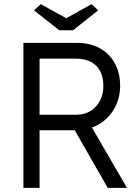

<svg xmlns="http://www.w3.org/2000/svg" viewBox="-20 -907 661 927"><path d="M93 -700H352Q415 -700 462 -674Q509 -648 534.5 -601Q560 -554 560 -493Q560 -423 523 -368.5Q486 -314 424 -291L593 0H500L341 -278H171V0H93ZM479 -493Q479 -555 444.5 -589.5Q410 -624 343 -624H171V-353H346Q407 -353 443 -392.5Q479 -432 479 -493ZM300 -819 422 -887 454 -857 333 -761H266L144 -857L177 -887Z"/></svg>

Font: Lexend HM
Style: Regular
Weight: 400
Designer: Bonnie Shaver-Troup, Thomas Jockin, Octavio Pardo
Foundry: Lexend
Version: Version 1.091